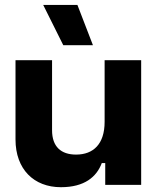

<svg xmlns="http://www.w3.org/2000/svg" viewBox="-20 -751 636 780"><path d="M553.5 -506.5H405V-256C405 -166 359.5 -123 289 -123C228 -123 191.5 -155 191.5 -222V-506.5H43V-184.5C43 -63.5 117.5 9.5 227.5 9.5C323.5 9.5 372.5 -32.5 393.5 -88.5H407.5V0H553.5ZM294.5 -731H155.5L237 -567.5H357.5Z"/></svg>

Font: MCL Standard Bold
Style: Regular
Weight: 700
Designer: Květoslav Bartoš
Foundry: Florian Karsten
Version: Version 1.001;Glyphs 3.2.3 (3260)